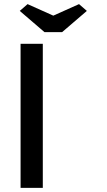

<svg xmlns="http://www.w3.org/2000/svg" viewBox="-20 -913 518 933"><path d="M80 0V-700H188V0ZM196 -757 76 -860 114 -893 239 -837 364 -893 402 -860 282 -757Z"/></svg>

Font: Mach
Style: Regular
Weight: 400
Version: Version 1.002